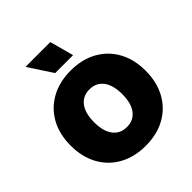

<svg xmlns="http://www.w3.org/2000/svg" viewBox="-214 -935 1090 1090"><g transform="rotate(-45 331.0 -390.0)"><path d="M331 10Q240 10 172 -28Q104 -66 67 -134Q30 -202 30 -292Q30 -383 67 -450.5Q104 -518 172 -556Q240 -594 331 -594Q423 -594 490.5 -556Q558 -518 595 -450.5Q632 -383 632 -292Q632 -202 595 -134Q558 -66 490.5 -28Q423 10 331 10ZM331 -141Q384 -141 414 -180Q444 -219 444 -292Q444 -365 414 -404Q384 -443 331 -443Q278 -443 248 -404Q218 -365 218 -292Q218 -219 248 -180Q278 -141 331 -141ZM259 -646 165 -790H364L403 -646Z"/></g></svg>

Font: BDO Grotesk Black
Style: Regular
Weight: 900
Designer: Deni Anggara
Foundry: Lokal Container
Version: Version 2.000